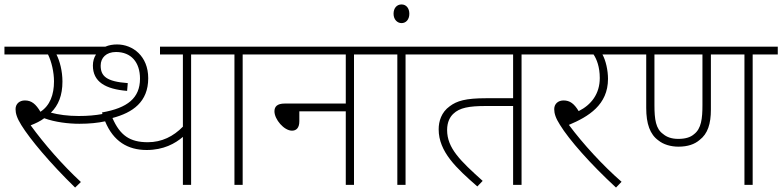

<svg xmlns="http://www.w3.org/2000/svg" viewBox="-20 -832 3520 864"><path d="M344 -13C261 -90 179 -184 118 -268C141 -277 162 -287 179 -300C228 -282 289 -275 337 -275C383 -275 420 -279 453 -286C490 -196 555 -157 640 -157C716 -157 768 -186 803 -216V0H840V-587H952V-622H700V-587H803V-262C760 -218 708 -192 645 -192C564 -192 520 -223 486 -301C577 -325 647 -373 647 -480C647 -580 577 -632 507 -632C488 -632 470 -629 454 -622H0V-587H196C212 -555 223 -507 223 -466C223 -406 205 -357 162 -329C141 -364 122 -380 92 -380C68 -380 50 -365 50 -341C50 -322 56 -301 76 -269C115 -206 205 -98 318 12ZM334 -310C285 -310 243 -316 209 -325C243 -358 261 -403 261 -465C261 -512 249 -558 234 -587H412C403 -573 398 -556 398 -537C398 -464 454 -431 552 -423L555 -458C458 -465 433 -490 433 -537C433 -572 458 -598 502 -598C570 -598 610 -552 610 -478C610 -391 554 -346 439 -326C440 -324 440 -321 441 -319C409 -313 375 -310 334 -310Z M1072 -587H1185V-622H938V-587H1035V0H1072Z M1170 -622V-587H1536V-366H1261C1227 -366 1215 -352 1215 -331C1215 -295 1258 -244 1294 -244C1313 -244 1327 -256 1327 -286V-331H1536V0H1573V-587H1686V-622Z M1805 -587H1918V-622H1671V-587H1768V0H1805Z M1751 -770C1751 -744 1768 -728 1787 -728C1806 -728 1822 -743 1822 -770C1822 -795 1808 -812 1787 -812C1766 -812 1751 -796 1751 -770Z M2327 -587H2439V-622H1903V-587H2289V-390H2168C2075 -390 2036 -378 2004 -354C1966 -327 1954 -286 1954 -250C1954 -149 2034 -75 2128 7L2152 -18C2052 -108 1992 -165 1992 -247C1992 -284 2006 -307 2020 -320C2048 -347 2090 -355 2167 -355H2289V0H2327Z M2777 -14C2694 -86 2603 -185 2540 -270C2628 -307 2716 -360 2716 -477C2716 -516 2706 -560 2691 -587H2815V-622H2424V-587H2651C2665 -566 2679 -531 2679 -481C2679 -409 2640 -360 2584 -332C2564 -365 2545 -380 2516 -380C2492 -380 2474 -365 2474 -341C2474 -322 2480 -301 2500 -270C2541 -203 2637 -94 2752 12Z M3367 -587H3480V-622H2800V-587H2888V-346C2888 -275 2905 -227 2943 -200C2965 -182 2998 -172 3033 -172C3075 -172 3106 -183 3128 -202C3165 -230 3179 -275 3179 -339V-587H3330V0H3367ZM3032 -207C3001 -207 2979 -216 2964 -229C2931 -252 2925 -295 2925 -359V-587H3141V-359C3141 -299 3136 -253 3103 -228C3087 -214 3064 -207 3032 -207Z"/></svg>

Font: Noto Sans Devanagari UI ExtraLight
Style: Regular
Weight: 200
Designer: Jelle Bosma - Monotype Design Team
Foundry: Monotype Imaging Inc.
Version: Version 2.003